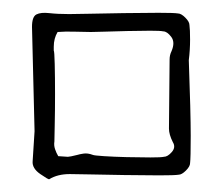

<svg xmlns="http://www.w3.org/2000/svg" viewBox="-20 -728 348 300"><path d="M57 -448Q56 -447 43 -456Q30 -465 31 -476L34 -523L30 -686Q30 -702 37 -705.5Q44 -709 57 -707.5Q70 -706 88 -706Q94 -706 118.5 -706.5Q143 -707 173 -707.5Q203 -708 227.5 -708Q252 -708 258 -707Q263 -707 269.5 -700.5Q276 -694 276 -689Q277 -682 277 -666Q277 -650 275 -634Q278 -551 278 -516Q278 -481 277 -473Q277 -468 270.5 -461.5Q264 -455 259 -455Q253 -454 228.5 -454Q204 -454 174 -454.5Q144 -455 119.5 -455.5Q95 -456 89 -456Q70 -456 57 -448ZM236 -483Q242 -483 248.5 -490.5Q255 -498 250 -506Q244 -518 244 -527L245 -635Q245 -642 248 -648Q254 -662 247.5 -670.5Q241 -679 235 -679Q231 -680 214.5 -680Q198 -680 178.5 -679.5Q159 -679 142.5 -678.5Q126 -678 122 -678Q112 -678 97 -678.5Q82 -679 70 -678Q64 -668 64 -655V-649Q65 -648 65.5 -628Q66 -608 66 -581Q66 -554 65.5 -532.5Q65 -511 65 -507Q64 -501 66 -495Q68 -489 71 -484Q83 -483 86 -483Q89 -483 101 -486Q104 -487 110.5 -488Q117 -489 125 -486Q127 -485 142.5 -484Q158 -483 178 -482.5Q198 -482 215 -482Q232 -482 236 -483Z"/></svg>

Font: Sankofa Display
Style: Regular
Weight: 400
Designer: Batsirai Madzonga
Foundry: Batsirai Madzonga
Version: Version 1.000; ttfautohint (v1.8.4.7-5d5b)